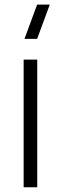

<svg xmlns="http://www.w3.org/2000/svg" viewBox="-20 -792 258 812"><path d="M190.5 -772.5H137L83.5 -627.5H137ZM137.5 0V-540H80V0Z"/></svg>

Font: Vela Sans Light
Style: Regular
Weight: 300
Designer: Principal design: Mikhail Sharanda - project Manrope.
Design modification: Ravid Balaliev
Foundry: Mikhail Sharanda
Version: Version 1.001